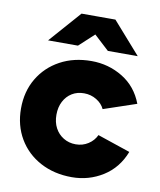

<svg xmlns="http://www.w3.org/2000/svg" viewBox="-82 -777 712 854"><g transform="rotate(10 274.0 -350.0)"><path d="M300 12Q220 12 157.5 -21.5Q95 -55 60 -114.5Q25 -174 25 -250Q25 -327 60 -386Q95 -445 156.5 -478.5Q218 -512 298 -512Q375 -512 439 -473Q503 -434 531 -360L383 -310Q372 -334 346.5 -349.5Q321 -365 290 -365Q259 -365 235.5 -350.5Q212 -336 198.5 -310Q185 -284 185 -250Q185 -216 198.5 -190.5Q212 -165 236.5 -150Q261 -135 292 -135Q323 -135 348 -151Q373 -167 385 -193L533 -143Q504 -68 440.5 -28Q377 12 300 12ZM361 -569 218 -701V-712H370L496 -569ZM91 -569 217 -712H369V-701L226 -569Z"/></g></svg>

Font: Figtree ExtraBold
Style: Regular
Weight: 800
Designer: Erik Kennedy
Foundry: Erik Kennedy
Version: Version 2.002